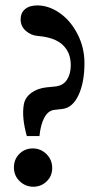

<svg xmlns="http://www.w3.org/2000/svg" viewBox="-20 -687 381 727"><path d="M81.5 -171.9Q61.5 -243.7 70.3 -292Q75.2 -318.4 99.1 -335.7Q123 -353 157.7 -356.4L188 -359.4Q218.8 -362.3 233.4 -384.8Q248 -407.2 248 -440.4Q248 -487.8 217.8 -516.6Q187.5 -545.4 124 -550.8Q97.7 -552.7 77.9 -570.1Q58.1 -587.4 58.1 -613.3Q58.1 -638.2 74.7 -652.3Q91.3 -666.5 121.1 -666.5Q164.1 -666.5 205.1 -638.4Q246.1 -610.4 272.9 -559.1Q299.8 -507.8 299.8 -447.8Q299.8 -375.5 277.6 -327.4Q255.4 -279.3 216.3 -274.4L186.5 -271Q162.6 -268.6 148.2 -242.2Q133.8 -215.8 129.4 -171.9ZM106.4 20Q76.2 20 54.4 -1Q32.7 -22 32.7 -52.7Q32.7 -84 53.5 -104.5Q74.2 -125 104 -125Q134.3 -125 156 -103.5Q177.7 -82 177.7 -50.8Q177.7 -20.5 156.7 -0.2Q135.7 20 106.4 20Z"/></svg>

Font: Elstob 8pt SemiBold
Style: Regular
Weight: 600
Designer: Peter S. Baker
Version: Version 1.015